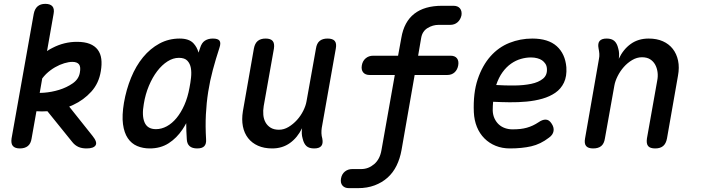

<svg xmlns="http://www.w3.org/2000/svg" viewBox="-20 -760 3640 996"><path d="M460 -55Q486 -23 476 -6.5Q466 10 429 10Q404 10 386.5 2Q369 -6 356 -22L226 -183Q197 -181 169 -183L144 -42Q140 -15 124.5 -2.5Q109 10 83 10Q58 10 47 -2.5Q36 -15 40 -42L155 -688Q160 -714 175 -727Q190 -740 215 -740Q241 -740 252 -727Q263 -714 258 -688L224 -495Q238 -505 253 -512Q313 -543 379 -543Q419 -543 445.5 -532.5Q472 -522 487 -502Q502 -482 505.5 -454Q509 -426 503 -391Q493 -328 453.5 -284.5Q414 -241 360 -216Q349 -211 339 -207ZM199 -353 186 -278Q196 -278 208 -279Q248 -282 287 -294Q326 -306 357 -327.5Q388 -349 394 -382Q400 -413 390 -426Q380 -439 355 -439Q337 -439 313.5 -432Q290 -425 265.5 -411Q241 -397 219 -376Q208 -365 199 -353Z M757 10Q721 10 691.5 -2.5Q662 -15 643 -43Q624 -71 618 -116Q612 -161 623 -227Q635 -296 660 -357Q685 -418 722 -463Q759 -508 807 -534Q855 -560 912 -560Q960 -560 983 -536Q1002 -516 1010 -487L1018 -511Q1026 -538 1043 -549Q1060 -560 1084 -560Q1111 -560 1119 -548.5Q1127 -537 1118 -511Q1099 -453 1084 -397Q1069 -341 1060 -283.5Q1051 -226 1048 -165.5Q1045 -105 1049 -38Q1051 -14 1040 -2Q1029 10 1003 10Q977 10 963.5 -2Q950 -14 949 -38Q946 -81 946 -121Q937 -104 927 -89Q897 -44 855 -17Q813 10 757 10ZM789 -90Q818 -90 845.5 -105Q873 -120 896 -148Q919 -176 936.5 -215.5Q954 -255 963 -305Q968 -330 971 -357.5Q974 -385 970 -407.5Q966 -430 952 -445Q938 -460 908 -460Q878 -460 849 -441.5Q820 -423 795.5 -391Q771 -359 752.5 -315Q734 -271 726 -221Q715 -160 730 -125Q745 -90 789 -90Z M1610 10Q1583 10 1569.5 -2.5Q1556 -15 1550 -41Q1546 -54 1545.5 -68Q1545 -82 1547 -95Q1523 -46 1484 -18Q1445 10 1392 10Q1350 10 1318.5 -4Q1287 -18 1267 -43.5Q1247 -69 1240 -104.5Q1233 -140 1240 -183L1297 -508Q1302 -535 1317 -547.5Q1332 -560 1358 -560Q1384 -560 1394.5 -547.5Q1405 -535 1401 -508L1348 -210Q1344 -186 1346 -164Q1348 -142 1357.5 -125Q1367 -108 1384 -97.5Q1401 -87 1427 -87Q1453 -87 1477 -101.5Q1501 -116 1520.5 -137.5Q1540 -159 1553 -185Q1566 -211 1570 -234L1619 -508Q1623 -535 1638 -547.5Q1653 -560 1679 -560Q1706 -560 1716.5 -547.5Q1727 -535 1722 -508L1649 -96Q1647 -82 1647.5 -68.5Q1648 -55 1652 -41Q1657 -15 1646.5 -2.5Q1636 10 1610 10Z M2317 -471Q2340 -471 2350.5 -457.5Q2361 -444 2357 -421Q2353 -398 2338 -384.5Q2323 -371 2300 -371H2131L2063 18Q2055 63 2037 99.5Q2019 136 1990.5 161.5Q1962 187 1923.5 201.5Q1885 216 1837 216H1790Q1768 216 1756.5 202.5Q1745 189 1749 166Q1753 143 1769 130Q1785 117 1808 117H1854Q1891 117 1921 91.5Q1951 66 1959 18L2028 -371H1898Q1875 -371 1864 -384.5Q1853 -398 1857 -421Q1861 -444 1877 -457.5Q1893 -471 1916 -471H2045L2062 -564Q2076 -647 2129 -688.5Q2182 -730 2273 -730H2332Q2355 -730 2366 -716.5Q2377 -703 2374 -681Q2369 -658 2353.5 -644.5Q2338 -631 2315 -631H2255Q2225 -631 2198 -614.5Q2171 -598 2165 -564L2149 -471Z M2840 -121Q2855 -100 2851.5 -80Q2848 -60 2828 -46Q2784 -12 2735.5 -1Q2687 10 2625 10Q2585 10 2551.5 -3.5Q2518 -17 2493 -42Q2468 -67 2454 -101.5Q2440 -136 2438 -178Q2434 -277 2458 -348.5Q2482 -420 2524 -467.5Q2566 -515 2622.5 -537.5Q2679 -560 2741 -560Q2824 -560 2868 -520.5Q2912 -481 2918 -411Q2921 -364 2905.5 -331.5Q2890 -299 2861 -279Q2832 -259 2793.5 -248Q2755 -237 2711.5 -233Q2668 -229 2623.5 -229.5Q2579 -230 2538 -232Q2537 -221 2536.5 -209.5Q2536 -198 2536 -186Q2537 -163 2545.5 -145Q2554 -127 2567.5 -114.5Q2581 -102 2599.5 -95.5Q2618 -89 2638 -89Q2661 -89 2679 -91Q2697 -93 2713 -97.5Q2729 -102 2744 -109Q2759 -116 2774 -126Q2794 -140 2811 -139.5Q2828 -139 2840 -121ZM2554 -319Q2601 -316 2649 -316.5Q2697 -317 2735.5 -325Q2774 -333 2797 -352Q2820 -371 2817 -405Q2816 -419 2809 -429.5Q2802 -440 2792 -447Q2782 -454 2767 -458Q2752 -462 2734 -462Q2709 -462 2682.5 -454.5Q2656 -447 2631.5 -430Q2607 -413 2587 -385.5Q2567 -358 2554 -319Z M3127 -560Q3153 -560 3167 -547.5Q3181 -535 3187 -509Q3191 -496 3191.5 -482Q3192 -468 3190 -455Q3213 -504 3252 -532Q3291 -560 3345 -560Q3387 -560 3418.5 -546Q3450 -532 3470 -506.5Q3490 -481 3497.5 -445.5Q3505 -410 3497 -367L3440 -42Q3435 -15 3420 -2.5Q3405 10 3379 10Q3352 10 3342 -2.5Q3332 -15 3336 -42L3389 -340Q3394 -364 3391 -386Q3388 -408 3378.5 -425Q3369 -442 3352.5 -452.5Q3336 -463 3310 -463Q3284 -463 3259.5 -448.5Q3235 -434 3216 -412.5Q3197 -391 3184 -365Q3171 -339 3167 -316L3118 -42Q3114 -15 3099 -2.5Q3084 10 3057 10Q3031 10 3020.5 -2.5Q3010 -15 3015 -42L3087 -454Q3090 -468 3089 -481.5Q3088 -495 3085 -509Q3080 -535 3090.5 -547.5Q3101 -560 3127 -560Z"/></svg>

Font: Maple Mono NL Medium
Style: Italic
Weight: 500
Italic angle: -10°
Monospace: yes
Designer: subframe7536
Version: Version 7.000